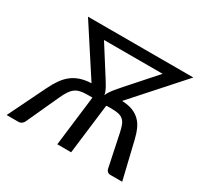

<svg xmlns="http://www.w3.org/2000/svg" viewBox="-138 -809 1013 978"><g transform="rotate(30 368.0 -320.5)"><path d="M426.3 -295.4 425.3 -293.9H423.3L387.2 0H305.7L341.8 -294.4L341.3 -295.4H313Q288.6 -295.4 271.2 -291.5Q253.9 -287.6 241 -278.1Q228 -268.6 217.3 -252.2Q206.5 -235.8 195.3 -211.4L107.9 -20.5Q104.5 -12.7 96.2 -6.3Q87.9 0 76.7 0H7.8L115.2 -219.7Q130.9 -252 148.2 -276.9Q165.5 -301.8 187.5 -319.1Q209.5 -336.4 237.3 -345.7Q265.1 -355 301.3 -356.4L116.2 -641.1H184.1H186H735.8L481.4 -356.4Q517.1 -355 542.5 -345.5Q567.9 -335.9 585.9 -318.8Q604 -301.8 615.5 -276.9Q627 -252 634.8 -219.7L687.5 0H618.2Q607.4 0 600.6 -6.1Q593.8 -12.2 592.3 -20.5L552.2 -211.9Q546.9 -236.3 540.5 -252.4Q534.2 -268.6 523.4 -278.1Q512.7 -287.6 496.3 -291.5Q480 -295.4 455.1 -295.4ZM348.6 -417.5Q356.4 -404.8 362.8 -394.5Q369.1 -384.3 374.3 -375Q379.4 -365.7 383.1 -356.4Q386.7 -347.2 388.2 -336.4Q392.6 -347.2 398.4 -356.4Q404.3 -365.7 411.6 -375.2Q418.9 -384.8 428 -395Q437 -405.3 447.8 -418L590.8 -579.1H246.1Z"/></g></svg>

Font: Carlito
Style: Italic
Weight: 400
Italic angle: -7°
Designer: Lukasz Dziedzic
Foundry: tyPoland Lukasz Dziedzic
Version: Version 1.104